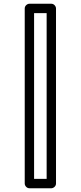

<svg xmlns="http://www.w3.org/2000/svg" viewBox="-20 -787 431 1025"><path d="M162 168V-717H229V168ZM112 193C112 203.7 121.9 218 137 218H254C264.7 218 279 208.1 279 193V-742C279 -752.7 269.1 -767 254 -767H137C126.3 -767 112 -757.1 112 -742Z"/></svg>

Font: Fog Sans
Style: Outline
Weight: 700
Foundry: Intel Corporation
Version: Version 1.00